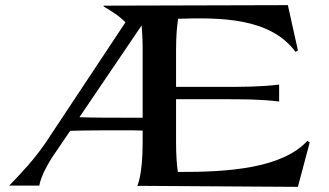

<svg xmlns="http://www.w3.org/2000/svg" viewBox="-20 -722 1279 747"><path d="M16 0H133C138 -31 160 -74 181 -107L253 -213C309 -215 408 -215 460 -215C490 -215 513 -215 535 -214V-168C535 -37 514 1 514 1L1139 5L1185 -168L1176 -174C1078 -68 873 -52 672 -53C668 -79 665 -118 665 -168V-336H841C922 -336 995 -336 1066 -327V-393C995 -384 921 -384 847 -384H665V-529C665 -585 669 -623 673 -649C837 -654 1031 -654 1130 -520L1139 -526L1100 -702L383 -700V-697C416 -677 442 -662 468 -635L155 -163C112 -101 69 -55 16 0ZM289 -266 531 -623C533 -600 535 -569 535 -529V-264H477C424 -264 339 -264 289 -266Z"/></svg>

Font: Coconat Demi
Style: Regular
Weight: 400
Designer: Sara Lavazza
Foundry: Collletttivo
Version: Version 1.000;Glyphs 3.2 (3217)